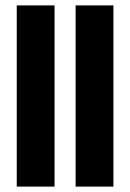

<svg xmlns="http://www.w3.org/2000/svg" viewBox="-20 -691 482 711"><path d="M260 0V-671H400V0ZM42 0V-671H182V0Z"/></svg>

Font: Khand
Style: Bold
Weight: 700
Designer: Devanagari: Sanchit Sawaria, Jyotish Sonowal; Latin: Satya Rajpurohit
Foundry: Indian Type Foundry
Version: Version 1.101;PS 1.0;hotconv 1.0.78;makeotf.lib2.5.61930; tt